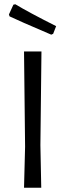

<svg xmlns="http://www.w3.org/2000/svg" viewBox="-20 -883 308 903"><path d="M52 -863Q113 -826 244 -760L230 -724L221 -720Q64 -787 25 -806L22 -815L43 -861ZM175 -641 170 -200 174 0H93L98 -193L93 -641Z"/></svg>

Font: Alegreya Sans SC
Style: Regular
Weight: 400
Designer: Juan Pablo del Peral
Foundry: Huerta Tipografica
Version: Version 2.007